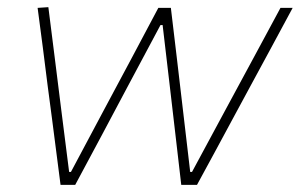

<svg xmlns="http://www.w3.org/2000/svg" viewBox="-20 -516 837 536"><path d="M149 0 137 -93 125 -186 113 -277Q106.5 -330.5 99.5 -384Q92.5 -437.5 85 -494L115 -496Q124 -425.5 133.2 -351.8Q142.5 -278 151 -209.5L173 -36H178L272 -212.5Q309 -281.5 346.5 -351.8Q384 -422 422 -494H457Q465 -426.5 473.5 -355.5Q482 -284 490 -215L511 -36H516L613 -216Q650 -284.5 690 -358.5Q729.5 -432 763 -494H797Q767 -438.5 738 -384.5L679 -275.5L632 -188.5Q606 -140 580.5 -93Q555 -46 530 0H486Q478.5 -64.5 470 -138Q461.5 -211 454 -275.5L434 -446H428L337 -275.5Q302 -209 264 -138.2Q226 -67.5 190 0Z"/></svg>

Font: Heraclito Thin
Style: Italic
Weight: 100
Italic angle: -12°
Designer: Kostas Bartsokas (font) & Cristiano Sobral (main changes)
Foundry: Kostas Bartsokas (font) & Cristiano Sobral (main changes)
Version: Version 1.00;July 8, 2020;FontCreator 13.0.0.2655 64-bit